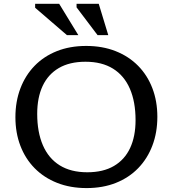

<svg xmlns="http://www.w3.org/2000/svg" viewBox="-20 -948 880 978"><path d="M419 -714Q502 -714 569 -687.5Q636 -661 683.5 -612.8Q731 -564.5 756.2 -498.5Q781.5 -432.5 781.5 -353Q781.5 -273 756.2 -206.5Q731 -140 684 -91.5Q637 -43 570.5 -16.5Q504 10 421 10Q338 10 271 -16.5Q204 -43 156.5 -91.2Q109 -139.5 83.8 -205.5Q58.5 -271.5 58.5 -351Q58.5 -431 83.8 -497.5Q109 -564 156 -612.5Q203 -661 269.5 -687.5Q336 -714 419 -714ZM424.5 -70.5Q505.5 -70.5 560.2 -102.5Q615 -134.5 642.8 -194Q670.5 -253.5 670.5 -336Q670.5 -429.5 641.5 -496.2Q612.5 -563 555.8 -598.2Q499 -633.5 415.5 -633.5Q334.5 -633.5 279.8 -601.5Q225 -569.5 197.2 -510.2Q169.5 -451 169.5 -368Q169.5 -275 198.5 -208Q227.5 -141 284.2 -105.8Q341 -70.5 424.5 -70.5ZM379 -769H321L159 -908.5V-928.5H281.5ZM531.5 -769H477L370 -910.5V-928.5H483Z"/></svg>

Font: Newsreader 7pt
Style: Regular
Weight: 400
Designer: Hugues Gentile
Foundry: Production Type
Version: Version 1.003